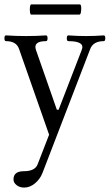

<svg xmlns="http://www.w3.org/2000/svg" viewBox="-21 -578 496 868"><path d="M88 270Q68 270 54 259Q40 248 40 233Q40 196 87 196Q137 196 149 165L201 31L65 -357Q53 -392 6 -392Q-1 -392 -1 -405Q-1 -418 6 -418Q51 -415 97 -415Q142 -415 187 -418Q194 -418 194 -405Q194 -392 187 -392Q127 -392 142 -351L236 -82H244L348 -351Q366 -392 288 -392Q281 -392 281 -405Q281 -418 288 -418Q329 -415 368 -415Q408 -415 448 -418Q455 -418 455 -405Q455 -392 448 -392Q401 -392 387 -357L171 204Q160 232 137 251Q114 270 88 270ZM120 -512Q116 -512 114.5 -523.5Q113 -535 114.5 -546.5Q116 -558 120 -558H340Q345 -558 346 -546.5Q347 -535 345 -523.5Q343 -512 338 -512Z"/></svg>

Font: Junicode
Style: Regular
Weight: 400
Designer: Peter S. Baker
Version: Version 2.100; ttfautohint (v1.8.4)